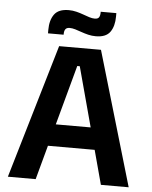

<svg xmlns="http://www.w3.org/2000/svg" viewBox="-56 -866 720 912"><g transform="rotate(5 304.0 -409.5)"><path d="M148.5 0H16L204.5 -639H404L592 0H459.5L310.5 -552.5H298.5ZM448 -163H159V-267.5H448ZM373.5 -701Q355 -701 337.5 -705.2Q320 -709.5 304 -715.2Q288 -721 273.8 -725.2Q259.5 -729.5 247 -729.5Q233 -729.5 227 -721.5Q221 -713.5 221 -698V-695H146.5V-711.5Q146.5 -757.5 166.5 -785.5Q186.5 -813.5 235.5 -813.5Q254.5 -813.5 272.2 -809Q290 -804.5 305.5 -798.8Q321 -793 335.2 -788.5Q349.5 -784 361.5 -784Q376 -784 381.5 -792Q387 -800 387 -816V-819H461.5V-803Q461.5 -756.5 441.8 -728.8Q422 -701 373.5 -701Z"/></g></svg>

Font: Anek Kannada Medium SemiBold
Style: Regular
Weight: 600
Version: Version 1.003